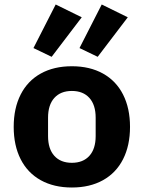

<svg xmlns="http://www.w3.org/2000/svg" viewBox="-20 -823 640 855"><path d="M41 -258Q41 -341 72 -402Q103 -463 161.5 -495.5Q220 -528 300 -528Q380 -528 438.5 -495.5Q497 -463 528 -402Q559 -341 559 -258Q559 -175 528 -114Q497 -53 438.5 -20.5Q380 12 300 12Q220 12 161.5 -20.5Q103 -53 72 -114Q41 -175 41 -258ZM406 -217V-299Q406 -356 378 -387Q350 -418 300 -418Q250 -418 222 -387Q194 -356 194 -299V-217Q194 -160 222 -129Q250 -98 300 -98Q350 -98 378 -129Q406 -160 406 -217ZM210 -570 129 -609 228 -803 344 -746ZM415 -570 334 -609 433 -803 549 -746Z"/></svg>

Font: iA Writer Mono V
Style: Regular
Weight: 400
Designer: Mike Abbink, Paul van der Laan, Pieter van Rosmalen
Foundry: Bold Monday
Version: Version 2.000